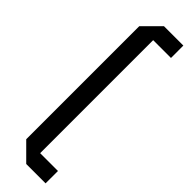

<svg xmlns="http://www.w3.org/2000/svg" viewBox="-303 -743 877 877"><g transform="rotate(45 135.0 -305.0)"><path d="M50 60V-670L130 -750H255V-670H140V60H255V140H130Z"/></g></svg>

Font: Tektur SemiCondensed
Style: Regular
Weight: 400
Width: 4
Designer: Adam Jagosz
Foundry: Adam Jagosz
Version: Version 1.005;gftools[0.9.30]